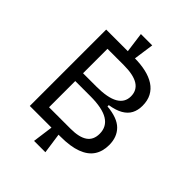

<svg xmlns="http://www.w3.org/2000/svg" viewBox="-254 -903 1150 1150"><g transform="rotate(45 320.5 -328.5)"><path d="M267 -647 249 -781H345L326 -647ZM249 124 267 -9H326L345 124ZM83 -6V-653H320Q375 -653 419 -643Q463 -633 494.5 -612.5Q526 -592 543 -560Q560 -528 560 -484Q560 -446 545 -417.5Q530 -389 497.5 -370.5Q465 -352 414 -344V-333Q504 -325 544.5 -284.5Q585 -244 585 -177Q585 -122 559.5 -84Q534 -46 480.5 -26Q427 -6 343 -6ZM170 -82H352Q425 -82 461 -107Q497 -132 497 -184Q497 -244 448 -274Q399 -304 299 -304H170ZM170 -370H283Q378 -370 424.5 -396.5Q471 -423 471 -475Q471 -526 430.5 -551.5Q390 -577 308 -577H170Z"/></g></svg>

Font: Bricolage Grotesque 20pt
Style: Regular
Weight: 400
Version: Version 1.001;gftools[0.9.33.dev8+g029e19f]